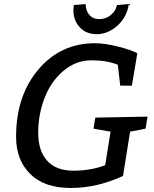

<svg xmlns="http://www.w3.org/2000/svg" viewBox="-20 -925 764 955"><path d="M60 -244Q60 -449 171 -579.5Q282 -710 452 -710Q501 -710 566.5 -693.5Q632 -677 663 -660L636 -499H578L566 -603Q511 -625 434.5 -625Q358 -625 296 -573Q234 -521 202 -438.5Q170 -356 170 -265.5Q170 -175 214.5 -125.5Q259 -76 345 -76Q431 -76 503 -103L530 -270L445 -285L454 -340L714 -345L704 -285L627 -270L592 -50Q463 10 332 10Q201 10 130.5 -59.5Q60 -129 60 -244ZM562 -900 621 -905Q611 -839 563.5 -797Q516 -755 462 -755Q408 -755 376.5 -789.5Q345 -824 345 -874L347 -900L406 -905Q406 -873 424 -851.5Q442 -830 473.5 -830Q505 -830 527.5 -847.5Q550 -865 556 -882Z"/></svg>

Font: Bitter
Style: Italic
Weight: 400
Italic angle: -9°
Designer: Sol Matas
Foundry: Sol Matas
Version: Version 1.001